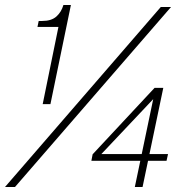

<svg xmlns="http://www.w3.org/2000/svg" viewBox="-41 -749 749 769"><path d="M130 -332 193 -641H109L114 -665H128Q165 -665 185 -683Q205 -701 213 -729H243L161 -332ZM-21 0 603 -721H644L19 0ZM499 0 576 -368 584 -364 365 -132H632L626 -105H325L330 -131L578 -397H613L530 0Z"/></svg>

Font: Mona Sans ExtraLight
Style: Italic
Weight: 200
Italic angle: -11.6951°
Designer: Deni Anggara
Foundry: GitHub
Version: Version 2.000